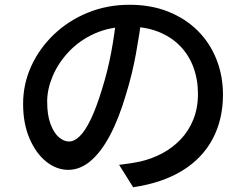

<svg xmlns="http://www.w3.org/2000/svg" viewBox="-20 -748 1040 806"><path d="M576 -684Q566 -607 550.5 -521.5Q535 -436 509 -352Q479 -250 441.5 -179.5Q404 -109 360 -72Q316 -35 267 -35Q217 -35 174 -69.5Q131 -104 104 -166.5Q77 -229 77 -312Q77 -396 111.5 -471Q146 -546 207 -604Q268 -662 349 -695Q430 -728 524 -728Q614 -728 686.5 -699Q759 -670 810.5 -618.5Q862 -567 889 -498Q916 -429 916 -351Q916 -246 872.5 -164.5Q829 -83 745 -31.5Q661 20 539 38L480 -56Q506 -59 528 -62.5Q550 -66 569 -70Q617 -81 660.5 -104Q704 -127 738 -162.5Q772 -198 791.5 -246Q811 -294 811 -354Q811 -414 792 -465.5Q773 -517 736 -555Q699 -593 645 -614.5Q591 -636 523 -636Q441 -636 377 -607Q313 -578 268.5 -530.5Q224 -483 201 -428Q178 -373 178 -322Q178 -265 192 -227.5Q206 -190 227 -172Q248 -154 270 -154Q292 -154 315 -176.5Q338 -199 361.5 -248Q385 -297 408 -373Q431 -445 446.5 -526.5Q462 -608 469 -686Z"/></svg>

Font: Noto Sans SC Medium
Style: Regular
Weight: 500
Designer: Ryoko NISHIZUKA  (kana, bopomofo & ideographs); Paul D. Hunt (Latin, Greek & Cyrillic); Sandoll Communications , Soo-you
Foundry: Adobe
Version: Version 2.004-H2;hotconv 1.0.118;makeotfexe 2.5.65603